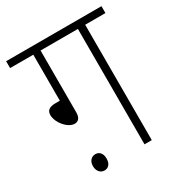

<svg xmlns="http://www.w3.org/2000/svg" viewBox="-153 -728 792 846"><g transform="rotate(-30 242.5 -305.0)"><path d="M155 -587H345V0H382V-587H485V-622H0V-587H118V-353H96C62 -353 50 -340 50 -319C50 -279 90 -232 125 -232C142 -232 155 -244 155 -272ZM100 -30C100 -3 117 12 135 12C155 12 169 -2 169 -30C169 -55 156 -71 135 -71C115 -71 100 -55 100 -30Z"/></g></svg>

Font: Noto Sans SemiCondensed ExtraLight
Style: Italic
Weight: 200
Width: 4
Italic angle: -12°
Designer: Monotype Design Team
Foundry: Monotype Imaging Inc.
Version: Version 2.013